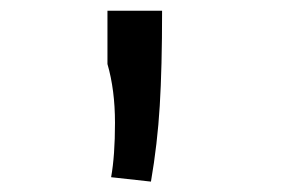

<svg xmlns="http://www.w3.org/2000/svg" viewBox="-20 -735 558 362"><path d="M182.6 -714.8H285.6Q285.6 -607.4 281.2 -535.6Q276.9 -463.9 264.6 -392.6L189.5 -400.9Q196.8 -441.4 196.8 -503.4Q196.8 -565.4 182.6 -614.3Z"/></svg>

Font: Fantasque Sans Mono
Style: Regular
Weight: 400
Monospace: yes
Designer: Jany Belluz
Version: Version 1.8.0 ; ttfautohint (v1.8.2)